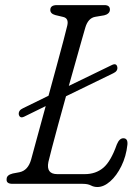

<svg xmlns="http://www.w3.org/2000/svg" viewBox="-20 -720 549 752"><path d="M53.5 -272Q52 -288 70 -296L170 -345Q186.5 -405 202 -462.2Q217.5 -519.5 228.8 -562Q240 -604.5 243.5 -620Q250 -648 228 -653.5L196.5 -661Q177 -666.5 177 -681Q177 -700 203 -700H389Q410.5 -700 410.5 -682.5Q410.5 -673.5 404 -667.8Q397.5 -662 388 -660L352.5 -654Q325 -649 314 -611.5Q309.5 -596.5 299.8 -562Q290 -527.5 277 -481Q264 -434.5 249.5 -383.5L418.5 -465.5Q436.5 -474 439.5 -457Q442 -441.5 423.5 -433L238.5 -343Q222.5 -286 208 -232.5Q193.5 -179 183.2 -139.8Q173 -100.5 169.5 -85.5Q160 -38 204.5 -38H312Q355 -38 384.5 -62.8Q414 -87.5 437.5 -154Q447.5 -178.5 463 -178.5Q481.5 -178.5 479 -153Q474 -107.5 455.5 -69.8Q437 -32 411.8 -9.8Q386.5 12.5 361.5 12.5Q347.5 12.5 335.8 6.2Q324 0 303.5 0H29Q3.5 0 6 -19Q6 -34.5 30 -40.5L56.5 -45.5Q90 -52.5 102 -95.5Q108.5 -119.5 124.2 -177.2Q140 -235 159 -304.5L74.5 -263Q57.5 -255 53.5 -272Z"/></svg>

Font: Fraunces 72pt SuperSoft Light
Style: Italic
Weight: 300
Italic angle: -16°
Version: Version 1.000;[b76b70a41]